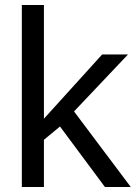

<svg xmlns="http://www.w3.org/2000/svg" viewBox="-20 -745 541 765"><path d="M398 0 219 -241 155 -188V0H67V-725H155V-272L387 -528H490L275 -301L501 0Z"/></svg>

Font: TharLon
Style: Regular
Weight: 400
Designer: Sai Zin Di Di Zone
Foundry: Sai Zin Di Di Zone, Sun Tun
Version: Version 1.003 September 27 2012